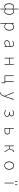

<svg xmlns="http://www.w3.org/2000/svg" viewBox="4961 -5795 1078 11040"><g transform="rotate(90 5500.0 -275.0)"><path d="M517.6 -459V-67.4Q571.3 -19.5 630.9 -19.5Q700.2 -19.5 744.1 -90.3Q788.1 -161.1 788.1 -271.5Q788.1 -378.9 750.5 -442.9Q712.9 -506.8 632.8 -506.8Q571.3 -506.8 517.6 -459ZM482.4 -69.3V-459Q431.6 -506.8 369.1 -506.8Q301.8 -506.8 256.8 -435.5Q211.9 -364.3 211.9 -261.7Q211.9 -152.3 254.9 -85.9Q297.9 -19.5 373 -19.5Q429.7 -19.5 482.4 -69.3ZM482.4 243.2V-33.2Q429.7 12.7 370.1 12.7Q279.3 12.7 226.6 -59.1Q173.8 -130.9 173.8 -261.7Q173.8 -386.7 230 -463.4Q286.1 -540 370.1 -540Q418.9 -540 482.4 -495.1V-793.9H517.6V-494.1Q576.2 -540 636.7 -540Q730.5 -540 777.8 -468.8Q825.2 -397.5 825.2 -271.5Q825.2 -141.6 769 -64.5Q712.9 12.7 629.9 12.7Q579.1 12.7 517.6 -33.2V243.2Z M1342.8 -416V-90.8Q1427.7 -19.5 1506.8 -19.5Q1590.8 -19.5 1645.5 -90.3Q1700.2 -161.1 1700.2 -271.5Q1700.2 -378.9 1657.7 -442.9Q1615.2 -506.8 1523.4 -506.8Q1449.2 -506.8 1342.8 -416ZM1307.6 243.2V-527.3H1336.9L1342.8 -459H1344.7Q1447.3 -540 1526.4 -540Q1630.9 -540 1684.6 -468.8Q1738.3 -397.5 1738.3 -271.5Q1738.3 -141.6 1670.4 -64.5Q1602.5 12.7 1503.9 12.7Q1429.7 12.7 1342.8 -52.7V243.2Z M2450.2 12.7Q2383.8 12.7 2341.3 -22.9Q2298.8 -58.6 2298.8 -129.9Q2298.8 -216.8 2380.4 -262.7Q2461.9 -308.6 2642.6 -329.1Q2648.4 -506.8 2514.6 -506.8Q2421.9 -506.8 2342.8 -443.4L2324.2 -471.7Q2417 -540 2516.6 -540Q2678.7 -540 2678.7 -340.8V0H2648.4L2643.6 -70.3H2640.6Q2539.1 12.7 2450.2 12.7ZM2453.1 -19.5Q2536.1 -19.5 2642.6 -109.4V-297.9Q2475.6 -279.3 2405.3 -239.3Q2335 -199.2 2335 -130.9Q2335 -73.2 2367.7 -46.4Q2400.4 -19.5 2453.1 -19.5Z M3304.7 0V-527.3H3339.8V-293.9H3660.2V-527.3H3696.3V0H3660.2V-260.7H3339.8V0Z M4688.5 -33.2H4759.8V-12.7L4754.9 189.5H4724.6V0H4317.4V-527.3H4352.5V-33.2H4653.3V-527.3H4688.5Z M5339.8 244.1Q5308.6 244.1 5289.1 233.4L5297.9 200.2Q5317.4 209 5341.8 209Q5429.7 209 5481.4 60.5L5497.1 11.7L5278.3 -527.3H5318.4L5451.2 -182.6Q5465.8 -142.6 5510.7 -35.2H5515.6Q5537.1 -96.7 5565.4 -182.6L5683.6 -527.3H5720.7L5510.7 74.2Q5486.3 146.5 5444.3 195.3Q5402.3 244.1 5339.8 244.1Z M6501 12.7Q6382.8 12.7 6305.7 -56.6L6327.1 -82Q6396.5 -19.5 6500 -19.5Q6566.4 -19.5 6611.8 -53.2Q6657.2 -86.9 6657.2 -142.6Q6657.2 -200.2 6611.3 -230.5Q6565.4 -260.7 6480.5 -260.7H6416V-293.9H6465.8Q6547.9 -293.9 6590.3 -323.2Q6632.8 -352.5 6632.8 -403.3Q6632.8 -454.1 6596.2 -480.5Q6559.6 -506.8 6500 -506.8Q6449.2 -506.8 6414.1 -493.7Q6378.9 -480.5 6341.8 -452.1L6322.3 -477.5Q6400.4 -540 6500 -540Q6573.2 -540 6621.6 -504.9Q6669.9 -469.7 6669.9 -405.3Q6669.9 -323.2 6580.1 -282.2V-277.3Q6629.9 -265.6 6662.1 -231Q6694.3 -196.3 6694.3 -140.6Q6694.3 -74.2 6639.2 -30.8Q6584 12.7 6501 12.7Z M7346.7 0V-527.3H7381.8V-310.5H7513.7Q7606.4 -310.5 7657.7 -271.5Q7709 -232.4 7709 -157.2Q7709 -81.1 7657.7 -40.5Q7606.4 0 7513.7 0ZM7381.8 -33.2H7502Q7588.9 -33.2 7629.9 -63Q7670.9 -92.8 7670.9 -157.2Q7670.9 -220.7 7629.9 -250Q7588.9 -279.3 7502 -279.3H7381.8Z M8554.7 -277.3 8734.4 0H8695.3L8528.3 -258.8H8386.7V0H8351.6V-527.3H8386.7V-291H8527.3L8583 -425.8Q8610.4 -492.2 8637.2 -516.1Q8664.1 -540 8698.2 -540Q8712.9 -540 8720.7 -536.1L8711.9 -500Q8706.1 -502 8696.3 -502Q8671.9 -502 8653.3 -484.9Q8634.8 -467.8 8613.3 -415Z M9265.6 -261.7Q9265.6 -389.6 9333.5 -464.8Q9401.4 -540 9500 -540Q9598.6 -540 9666.5 -464.8Q9734.4 -389.6 9734.4 -261.7Q9734.4 -135.7 9666.5 -61.5Q9598.6 12.7 9500 12.7Q9401.4 12.7 9333.5 -61.5Q9265.6 -135.7 9265.6 -261.7ZM9697.3 -261.7Q9697.3 -369.1 9641.1 -438Q9585 -506.8 9500 -506.8Q9415 -506.8 9359.4 -438Q9303.7 -369.1 9303.7 -261.7Q9303.7 -155.3 9359.4 -87.4Q9415 -19.5 9500 -19.5Q9585 -19.5 9641.1 -87.4Q9697.3 -155.3 9697.3 -261.7Z M10390.6 -598.6V-732.4H10424.8V-598.6ZM10586.9 -598.6V-732.4H10622.1V-598.6ZM10488.3 2V-524.4H10523.4V2Z"/></g></svg>

Font: GenEi Gothic M ExtraLight
Style: Regular
Weight: 200
Designer: o_tamon (Modified); [Source Han Sans]
Ryoko NISHIZUKA  (kana & ideographs); Paul D. Hunt (Latin, Greek & Cyrillic); Wenl
Version: Version 1.1a;Original Version 1.004